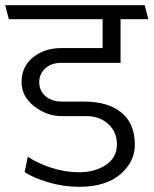

<svg xmlns="http://www.w3.org/2000/svg" viewBox="-31 -700 591 739"><path d="M76 -97Q112 -72 166 -54.5Q220 -37 273 -37Q335 -37 377 -65.5Q419 -94 419 -144Q419 -192 386 -222.5Q353 -253 302 -253H207Q149 -253 100.5 -291Q52 -329 52 -384Q52 -444 96.5 -479.5Q141 -515 205 -515H364V-626H3L-11 -680H526L540 -626H433V-458H205Q166 -458 143 -436.5Q120 -415 120 -384Q120 -351 144 -330Q168 -309 207 -309H293Q385 -309 436.5 -266.5Q488 -224 488 -143Q488 -77 432 -29Q376 19 273 19Q212 19 152.5 1Q93 -17 64 -38Z"/></svg>

Font: Palanquin Light
Style: Regular
Weight: 300
Designer: Pria Ravichandran
Version: Version 1.0.4